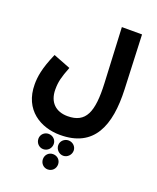

<svg xmlns="http://www.w3.org/2000/svg" viewBox="-179 -842 995 1216"><g transform="rotate(20 318.5 -234.0)"><path d="M32 -209C32 -36 162 38 292 38C520 38 588 -129 578 -374L563 -738H427L445 -366C454 -174 419 -90 296 -90C218 -90 166 -136 166 -223C166 -275 175 -309 203 -381L87 -426C39 -317 32 -257 32 -209ZM356 52C328 52 304 74 304 102C304 131 328 155 356 155C384 155 408 131 408 102C408 74 384 52 356 52ZM223 56C195 56 172 78 172 106C172 136 195 159 223 159C252 159 275 136 275 106C275 78 252 56 223 56ZM293 167C265 167 243 189 243 218C243 247 265 270 293 270C323 270 345 247 345 218C345 189 323 167 293 167Z"/></g></svg>

Font: Noto Sans Arabic UI XCn
Style: Bold
Weight: 700
Width: 2
Designer: Monotype Design Team, Nadine Chahine and Nizar Qandah
Foundry: Monotype Imaging Inc.
Version: Version 2.010